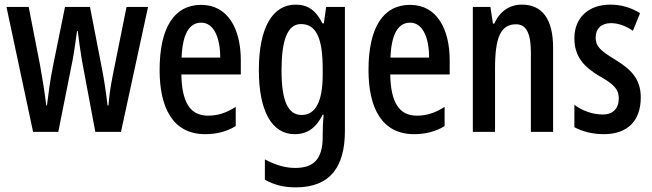

<svg xmlns="http://www.w3.org/2000/svg" viewBox="-20 -570 2820 830"><path d="M334 -310 392 0H503L620 -540H527L467 -242C457 -192 451 -147 449 -114H445C437 -181 428 -239 419 -282L369 -540H261L209 -284C196 -219 189 -163 183 -114H180C173 -172 163 -234 153 -289L104 -540H8L123 0H232L294 -311C301 -347 307 -394 313 -436H316C321 -397 327 -350 334 -310Z M850 -549C732 -549 670 -449 670 -267C670 -106 726 10 867 10C916 10 960 -1 999 -25V-108C957 -81 920 -70 879 -70C802 -70 766 -128 764 -248H1021V-309C1021 -447 964 -549 850 -549ZM850 -472C905 -472 932 -406 932 -321H765C769 -425 799 -472 850 -472Z M1258 -550C1159 -550 1099 -452 1099 -267C1099 -88 1156 10 1254 10C1309 10 1346 -17 1375 -74H1379C1376 -44 1375 -14 1375 8V22C1375 120 1334 156 1256 156C1214 156 1172 144 1125 119V207C1165 229 1206 240 1258 240C1407 240 1471 152 1471 -4V-540H1390L1380 -469H1374C1345 -527 1309 -550 1258 -550ZM1281 -466C1346 -466 1375 -407 1375 -273V-247C1375 -131 1344 -73 1284 -73C1225 -73 1197 -133 1197 -266C1197 -397 1223 -466 1281 -466Z M1753 -549C1635 -549 1573 -449 1573 -267C1573 -106 1629 10 1770 10C1819 10 1863 -1 1902 -25V-108C1860 -81 1823 -70 1782 -70C1705 -70 1669 -128 1667 -248H1924V-309C1924 -447 1867 -549 1753 -549ZM1753 -472C1808 -472 1835 -406 1835 -321H1668C1672 -425 1702 -472 1753 -472Z M2236 -550C2183 -550 2140 -521 2117 -468H2111L2100 -540H2024V0H2120V-274C2120 -410 2145 -465 2211 -465C2257 -465 2275 -423 2275 -341V0H2371V-363C2371 -488 2324 -550 2236 -550Z M2750 -149C2750 -231 2705 -272 2638 -313C2574 -352 2555 -370 2555 -408C2555 -446 2580 -470 2621 -470C2654 -470 2687 -457 2716 -437L2747 -513C2708 -537 2666 -550 2618 -550C2524 -550 2463 -493 2463 -405C2463 -323 2506 -280 2573 -240C2636 -205 2655 -182 2655 -145C2655 -100 2629 -75 2586 -75C2540 -75 2494 -93 2463 -117V-20C2497 -2 2540 10 2591 10C2691 10 2750 -46 2750 -149Z"/></svg>

Font: Noto Sans Khmer ExtraCondensed Medium
Style: Regular
Weight: 500
Width: 2
Designer: Danh Hong and the Monotype Design Team
Foundry: Monotype Imaging Inc.
Version: Version 2.004